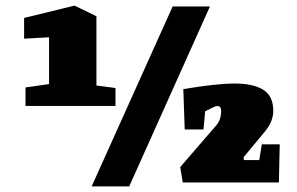

<svg xmlns="http://www.w3.org/2000/svg" viewBox="-20 -651 1058 685"><path d="M392 -337V-273H71V-339L155 -351V-518L66 -513V-587L246 -631L324 -593V-346ZM596 -628H729L441 14H307ZM978 -136 975 0H632L623 -55L750 -202Q769 -223 769 -255Q769 -273 755 -273Q748 -273 712 -254L706 -189H639L634 -333Q752 -353 817 -353Q884 -353 919.5 -330.5Q955 -308 955 -256Q955 -219 927 -184L849 -90L850 -80H905L914 -136Z"/></svg>

Font: Grenze Black
Style: Regular
Weight: 900
Designer: Renata Polastri
Foundry: Omnibus-Type
Version: Version 1.002; ttfautohint (v1.8)